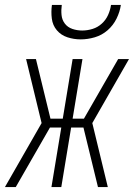

<svg xmlns="http://www.w3.org/2000/svg" viewBox="-35 -760 555 780"><path d="M29 0H-15L134 -260L71 -520H111L170 -278H220L260 -520H300L260 -278H306L445 -520H489L340 -260L403 0H363L304 -242H254L214 0H174L214 -242H168ZM293 -600Q265 -600 239 -608.5Q213 -617 196 -637Q179 -657 175.5 -684.5Q172 -712 176 -740H216Q213 -719 215 -699Q217 -679 228.5 -664Q240 -649 259 -642.5Q278 -636 299 -636Q320 -636 341 -642.5Q362 -649 378.5 -664Q395 -679 404 -699Q413 -719 416 -740H456Q452 -712 438.5 -684.5Q425 -657 402 -637Q379 -617 350 -608.5Q321 -600 293 -600Z"/></svg>

Font: Iosevka Term Curly Extralight
Style: Italic
Weight: 200
Italic angle: -9°
Designer: Belleve Invis
Foundry: Belleve Invis
Version: Version 32.3.0